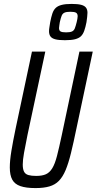

<svg xmlns="http://www.w3.org/2000/svg" viewBox="-20 -951 493 979"><path d="M161 8Q113 8 84 -2Q55 -12 42.5 -35Q30 -58 30 -97Q30 -132 38 -181Q46 -230 60 -297L143 -688H211L120 -262Q109 -208 102.5 -171.5Q96 -135 96 -112Q96 -89 102.5 -76Q109 -63 124.5 -58.5Q140 -54 164 -54Q195 -54 214 -62.5Q233 -71 246.5 -93Q260 -115 270.5 -155.5Q281 -196 295 -262L385 -688H453L370 -297Q355 -224 342 -171Q329 -118 314.5 -83.5Q300 -49 280.5 -29Q261 -9 232 -0.5Q203 8 161 8ZM311 -746Q280 -746 262.5 -750.5Q245 -755 237.5 -765Q230 -775 230 -792Q230 -801 232 -812.5Q234 -824 236 -838Q241 -864 247 -882Q253 -900 264 -910.5Q275 -921 294.5 -926Q314 -931 345 -931Q376 -931 393.5 -926.5Q411 -922 418.5 -912Q426 -902 426 -886Q426 -877 424.5 -865Q423 -853 421 -838Q416 -812 409.5 -794Q403 -776 392.5 -766Q382 -756 363 -751Q344 -746 311 -746ZM317 -786Q337 -786 347 -790.5Q357 -795 361.5 -806.5Q366 -818 371 -838Q373 -847 374.5 -854.5Q376 -862 376 -868Q376 -881 368 -886Q360 -891 339 -891Q319 -891 309 -886.5Q299 -882 294.5 -871Q290 -860 285 -838Q284 -829 282.5 -821.5Q281 -814 281 -808Q281 -795 289 -790.5Q297 -786 317 -786Z"/></svg>

Font: Saira ExtraCondensed
Style: Italic
Weight: 400
Width: 2
Italic angle: -12°
Designer: Hector Gatti with collaboration of the Omnibus-Type team
Foundry: Omnibus-Type
Version: Version 1.101